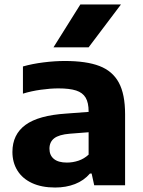

<svg xmlns="http://www.w3.org/2000/svg" viewBox="-20 -828 639 858"><path d="M539 -317.5V0H401L389.5 -52.5H382Q355 -21 315 -5.5Q275 10 226.5 10Q166 10 123 -10Q80 -30 57.8 -66Q35.5 -102 35.5 -149Q35.5 -227 93.8 -269.8Q152 -312.5 276.5 -320.5L376 -328V-330Q376 -369 362.8 -391.5Q349.5 -414 320.2 -423.5Q291 -433 241 -433Q205.5 -433 162.5 -427Q119.5 -421 82.5 -409.5V-531Q124.5 -543 174.5 -549.2Q224.5 -555.5 269.5 -555.5Q366 -555.5 424.5 -533Q483 -510.5 511 -458.8Q539 -407 539 -317.5ZM376 -137V-237L292 -230.5Q243.5 -226.5 222.2 -210Q201 -193.5 201 -163.5Q201 -134 220.8 -117.8Q240.5 -101.5 279 -101.5Q305.5 -101.5 330.8 -110Q356 -118.5 376 -137ZM219 -616.5 339 -808H520.5L376 -616.5Z"/></svg>

Font: Encode Sans Semi Expanded
Style: Bold
Weight: 700
Width: 6
Designer: Multiple Designers
Foundry: Impallari Type
Version: Version 2.000